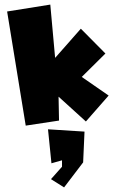

<svg xmlns="http://www.w3.org/2000/svg" viewBox="-20 -559 514 836"><path d="M189 4 204 152 250 139V167L202 221L259 257L342 148L348 14ZM11 -509 92 -12 237 -34 235 -138 354 -30 453 -143 336 -224 439 -326 332 -434 220 -307 199 -539Z"/></svg>

Font: Super Mario
Style: Regular
Weight: 400
Version: Version 1.0